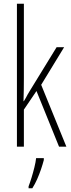

<svg xmlns="http://www.w3.org/2000/svg" viewBox="-20 -780 379 1021"><path d="M107 -365Q107 -332 106.5 -303Q106 -274 105 -242H107Q114 -253 118.5 -261.5Q123 -270 127.5 -278.5Q132 -287 138 -296L281 -529H321L199 -329L333 0H294L174 -296L107 -197V0H70V-760H107ZM213 71Q207 94 198 120.5Q189 147 177.5 173Q166 199 152 221H132V211Q139 193 147.5 165.5Q156 138 163 109.5Q170 81 172 61H213Z"/></svg>

Font: Noto Sans Khmer ExtraCondensed ExtraLight
Style: Regular
Weight: 250
Width: 2
Designer: Danh Hong and the Monotype Design Team
Foundry: Monotype Imaging Inc.
Version: Version 2.004